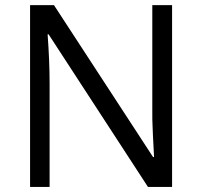

<svg xmlns="http://www.w3.org/2000/svg" viewBox="-20 -734 794 754"><path d="M655.8 0H561L170.9 -599.1H167Q174.8 -493.7 174.8 -405.8V0H98.1V-713.9H191.9L581.1 -117.2H585Q584 -130.4 580.6 -201.9Q577.1 -273.4 578.1 -304.2V-713.9H655.8Z"/></svg>

Font: f02537652
Style: Regular
Weight: 400
Foundry: Ascender Corporation
Version: Version 1.10